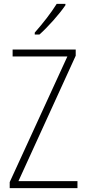

<svg xmlns="http://www.w3.org/2000/svg" viewBox="-20 -969 445 989"><path d="M317 -942V-949H272C242 -901 202 -850 159 -801V-791H183C226 -829 285 -895 317 -942ZM379 0V-36H75L370 -682V-714H45V-678H327L30 -31V0Z"/></svg>

Font: Noto Sans Myanmar Condensed ExtraLight
Style: Regular
Weight: 200
Width: 3
Designer: Monotype Design Team
Foundry: Monotype Imaging Inc.
Version: Version 2.107